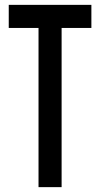

<svg xmlns="http://www.w3.org/2000/svg" viewBox="-20 -770 412 790"><path d="M138.5 0V-655H16V-750H356V-655H233.5V0Z"/></svg>

Font: Mohave Medium
Style: Regular
Weight: 500
Designer: Gumpita Rahayu
Foundry: Tokotype
Version: Version 2.003